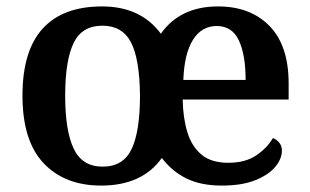

<svg xmlns="http://www.w3.org/2000/svg" viewBox="-20 -568 964 598"><path d="M295 10Q182 10 116 -59.5Q50 -129 50 -270Q50 -410 113 -479Q176 -548 298 -548Q418 -548 481 -463Q541 -548 659 -548Q760 -548 819.5 -487Q879 -426 879 -308V-258H549Q550 -201 563.5 -156.5Q577 -112 607.5 -86.5Q638 -61 691 -61Q744 -61 778 -84Q812 -107 830 -138Q841 -134 849.5 -124Q858 -114 858 -99Q858 -73 837 -48Q816 -23 774.5 -6.5Q733 10 671 10Q606 10 561 -12Q516 -34 484 -76Q423 10 295 10ZM300 -49Q364 -49 390 -104Q416 -159 416 -270Q415 -384 388 -436Q361 -488 299 -488Q235 -488 209 -433.5Q183 -379 183 -270Q183 -161 209.5 -105Q236 -49 300 -49ZM745 -319Q745 -397 724 -442Q703 -487 655 -487Q608 -487 581 -444Q554 -401 551 -319Z"/></svg>

Font: Noto Serif Myanmar SemiBold
Style: Regular
Weight: 600
Designer: Ben Mitchell and the Monotype Design Team
Foundry: Monotype Imaging Inc.
Version: Version 2.106; ttfautohint (v1.8.4.7-5d5b)